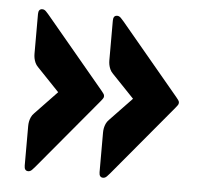

<svg xmlns="http://www.w3.org/2000/svg" viewBox="-42 -536 597 564"><g transform="rotate(5 257.0 -254.0)"><path d="M349.1 -253.9 284.2 -321.8Q278.3 -327.6 275.4 -334.2Q272.5 -340.8 271.2 -347.4Q270 -354 270 -360.1Q270 -366.2 270 -371.1V-477.5Q270 -492.7 281.7 -492.7Q288.1 -492.7 293.5 -486.6Q298.8 -480.5 301.3 -478L475.1 -270Q478 -266.1 481.2 -262.2Q484.4 -258.3 484.4 -253.9Q484.4 -249.5 481.2 -245.6Q478 -241.7 475.1 -237.8L301.3 -29.8Q298.8 -27.3 293.5 -21.2Q288.1 -15.1 281.7 -15.1Q270 -15.1 270 -30.3V-136.7Q270 -141.6 270 -147.7Q270 -153.8 271.2 -160.4Q272.5 -167 275.4 -173.6Q278.3 -180.2 284.2 -186ZM128.4 -253.9 63.5 -321.8Q57.6 -327.6 54.7 -334.2Q51.8 -340.8 50.5 -347.4Q49.3 -354 49.3 -360.1Q49.3 -366.2 49.3 -371.1V-477.5Q49.3 -492.7 61 -492.7Q67.4 -492.7 72.8 -486.6Q78.1 -480.5 80.6 -478L254.4 -270Q257.3 -266.1 260.5 -262.2Q263.7 -258.3 263.7 -253.9Q263.7 -249.5 260.5 -245.6Q257.3 -241.7 254.4 -237.8L80.6 -29.8Q78.1 -27.3 72.8 -21.2Q67.4 -15.1 61 -15.1Q49.3 -15.1 49.3 -30.3V-136.7Q49.3 -141.6 49.3 -147.7Q49.3 -153.8 50.5 -160.4Q51.8 -167 54.7 -173.6Q57.6 -180.2 63.5 -186Z"/></g></svg>

Font: Fascinate Inline
Style: Regular
Weight: 900
Designer: Astigmatic (AOETI)
Foundry: Astigmatic (AOETI)
Version: Version 1.000